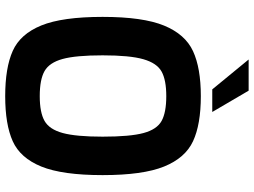

<svg xmlns="http://www.w3.org/2000/svg" viewBox="-139 -832 977 739"><g transform="rotate(90 349.5 -462.5)"><path d="M45 -369Q45 -524 78.5 -605.5Q112 -687 177 -717Q242 -747 350 -747Q459 -747 523.5 -717Q588 -687 621 -605.5Q654 -524 654 -369Q654 -214 621 -133Q588 -52 523.5 -23Q459 6 350 6Q241 6 176 -23Q111 -52 78 -133Q45 -214 45 -369ZM506 -369Q506 -475 492 -526.5Q478 -578 445.5 -596Q413 -614 350 -614Q288 -614 255.5 -596Q223 -578 208 -526Q193 -474 193 -369Q193 -266 207 -215Q221 -164 253.5 -145.5Q286 -127 350 -127Q413 -127 445.5 -145.5Q478 -164 492 -215.5Q506 -267 506 -369ZM209 -931H329L411 -791H324Z"/></g></svg>

Font: Exo
Style: Bold
Weight: 700
Designer: Natanael Gama
Foundry: Natanael Gama
Version: Version 1.500; ttfautohint (v1.6)